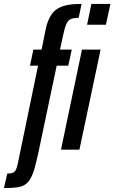

<svg xmlns="http://www.w3.org/2000/svg" viewBox="-101 -763 583 979"><path d="M-81 196 -64 122Q-44 122 -34 117Q-24 112 -19 100.5Q-14 89 -10 70L93 -428H52L69 -510H111L131 -609Q136 -636 144.5 -657Q153 -678 165.5 -694.5Q178 -711 198 -722Q218 -733 246.5 -738Q275 -743 315 -743L300 -672Q275 -672 260.5 -666Q246 -660 237.5 -641Q229 -622 221 -584L205 -510H265L247 -428H188L96 9Q85 62 75 96Q65 130 53 150Q41 170 24 180Q7 190 -18.5 193Q-44 196 -81 196ZM343 -637 365 -743H462L439 -637ZM210 0 317 -510H412L304 0Z"/></svg>

Font: Saira UltraCondensed
Style: Bold Italic
Weight: 700
Width: 1
Italic angle: -12°
Designer: Hector Gatti with collaboration of the Omnibus-Type team
Foundry: Omnibus-Type
Version: Version 1.101